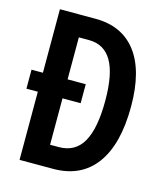

<svg xmlns="http://www.w3.org/2000/svg" viewBox="-108 -797 758 879"><g transform="rotate(15 271.5 -357.0)"><path d="M235 -714Q362 -714 429.5 -625.5Q497 -537 497 -368Q497 -189 427.5 -94.5Q358 0 226 0H67V-323H13V-413H67V-714ZM232 -612H184V-413H270V-323H184V-103H225Q303 -103 339.5 -167.5Q376 -232 376 -363Q376 -490 340 -551Q304 -612 232 -612Z"/></g></svg>

Font: Noto Sans Lao UI ExtCond SemBd
Style: Regular
Weight: 600
Width: 2
Designer: Monotype Design Team
Foundry: Monotype Imaging Inc.
Version: Version 2.000; ttfautohint (v1.8.4.7-5d5b)